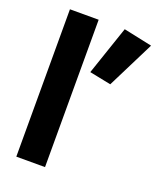

<svg xmlns="http://www.w3.org/2000/svg" viewBox="-144 -868 788 955"><g transform="rotate(20 250.0 -390.0)"><path d="M59 -780V0H211V-780ZM349 -780 261 -521 375 -498 500 -748Z"/></g></svg>

Font: Glinicke Jost Bold
Style: Bold
Weight: 700
Version: Version 3.710